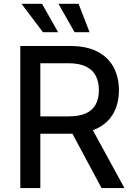

<svg xmlns="http://www.w3.org/2000/svg" viewBox="-20 -963 686 983"><path d="M84 0V-727.5H338.9Q423.8 -727.5 479.2 -698.5Q534.7 -669.4 561.8 -618.2Q588.9 -566.9 588.9 -501Q588.9 -434.6 561.5 -384.5Q534.2 -334.5 479 -306.4Q423.8 -278.3 338.9 -278.3H142.1V-367.2H331.1Q386.7 -367.2 420.9 -383.3Q455.1 -399.4 470.7 -429.4Q486.3 -459.5 486.3 -501Q486.3 -543.5 470.7 -574.2Q455.1 -605 420.7 -622.1Q386.2 -639.2 330.6 -639.2H186.5V0ZM500 0 324.2 -328.1H438L617.2 0ZM361.8 -798.3 279.3 -943.4H382.3L438.5 -798.3ZM199.7 -798.3 90.3 -943.4H195.3L277.3 -798.3Z"/></svg>

Font: Inter Cardless
Style: Regular
Weight: 400
Designer: Rasmus Andersson
Foundry: rsms
Version: Version 4.001;git-9221beed3